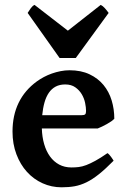

<svg xmlns="http://www.w3.org/2000/svg" viewBox="-20 -759 524 793"><path d="M249.5 -410.2Q226.6 -410.2 210 -401.4Q193.4 -392.6 181.9 -376Q170.4 -359.4 163.8 -335.9Q157.2 -312.5 154.3 -283.2H316.9Q328.1 -283.2 331.8 -286.9Q335.4 -290.5 335.4 -300.8Q335.4 -315.4 331.5 -334.2Q327.6 -353 317.6 -369.9Q307.6 -386.7 291 -398.4Q274.4 -410.2 249.5 -410.2ZM452.1 -268.6Q447.8 -263.7 439.5 -257.8Q431.2 -252 421.4 -246.6Q411.6 -241.2 401.6 -236.3Q391.6 -231.4 383.8 -228.5H152.8Q153.8 -193.4 162.4 -163.8Q170.9 -134.3 186.5 -112.8Q202.1 -91.3 224.4 -79.3Q246.6 -67.4 275.4 -67.4Q290.5 -67.4 304.9 -69.1Q319.3 -70.8 336.2 -77.1Q353 -83.5 374 -95Q395 -106.4 423.8 -126.5Q426.8 -125 430.9 -120.6Q435.1 -116.2 438.7 -111.1Q442.4 -106 445.3 -101.6Q448.2 -97.2 449.2 -95.2Q415.5 -61 388.7 -39.6Q361.8 -18.1 337.2 -6.1Q312.5 5.9 288.1 10.3Q263.7 14.6 234.4 14.6Q192.9 14.6 156 -2Q119.1 -18.6 91.6 -48.8Q64 -79.1 47.9 -121.6Q31.7 -164.1 31.7 -215.8Q31.7 -282.2 56.9 -334.2Q82 -386.2 132.3 -422.9Q145 -432.1 160.9 -440.7Q176.8 -449.2 194.1 -455.3Q211.4 -461.4 230 -465.1Q248.5 -468.8 267.1 -468.8Q314.9 -468.8 349.9 -452.1Q384.8 -435.5 407.5 -408Q430.2 -380.4 441.2 -344.2Q452.1 -308.1 452.1 -268.6ZM293 -519.5H226.1L94.2 -705.6Q100.1 -715.3 107.2 -725.1Q114.3 -734.9 122.6 -738.8L260.3 -632.3L396 -738.8Q404.3 -734.9 413.1 -725.1Q421.9 -715.3 428.7 -705.6Z"/></svg>

Font: Gentium Basic
Style: Bold
Weight: 700
Designer: J. Victor Gaultney and Annie Olsen
Foundry: SIL International
Version: Version 1.100